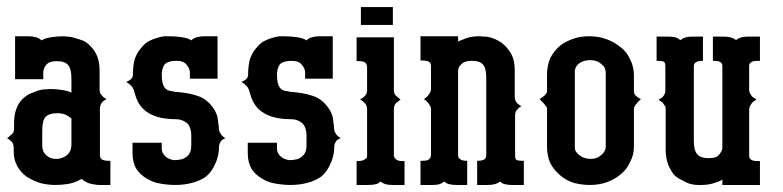

<svg xmlns="http://www.w3.org/2000/svg" viewBox="-20 -526 2226 546"><path d="M0 -132.8Q3.4 -134.8 9.8 -141.1Q15.1 -145 17.1 -147.9Q20 -153.3 20 -159.2V-174.8Q20 -198.2 25.9 -214.8Q31.7 -231.9 43 -243.2Q53.2 -253.9 65.9 -259.8Q89.4 -269 89.8 -269Q100.6 -272 108.9 -272Q117.2 -272 121.1 -272.9Q141.1 -272.9 157.2 -270Q174.8 -267.6 183.1 -262.2V-303.2Q183.1 -330.1 173.8 -340.8Q165 -352.1 141.1 -352.1Q119.1 -352.1 110.8 -340.8Q103 -331.1 103 -318.8V-300.8H22.9V-422.9H61Q72.8 -422.9 83 -419.9Q92.8 -417 98.1 -411.1Q106.4 -417 124 -419.9Q142.6 -422.9 162.1 -422.9Q162.6 -422.9 164.1 -422.6Q165.5 -422.4 168 -422.1Q170.4 -421.9 172.9 -421.9Q180.2 -421.9 192.9 -418Q205.1 -414.6 216.8 -410.2Q229.5 -404.3 238.8 -393.1Q249.5 -382.3 256.8 -365.2Q263.2 -347.7 263.2 -325.2V-271Q263.2 -263.7 266.1 -258.8Q268.6 -255.4 272.9 -251Q276.4 -247.6 283.2 -244.1Q279.8 -242.7 272.9 -237.8Q269.5 -234.4 267.1 -230Q264.2 -224.6 264.2 -217.8V-84Q264.2 -78.1 269 -73.2Q275.4 -68.8 288.1 -68.8H293.9V0H261.2Q254.9 0 240.2 -2.9Q225.1 -5.9 211.9 -17.1Q192.9 -6.3 173.8 -2.9Q154.3 0 138.2 0Q114.7 0 92.8 -5.9Q71.8 -13.2 55.2 -23.9Q39.1 -35.6 28.8 -54.2Q19 -71.8 19 -95.2V-106Q19 -113.3 16.1 -119.1Q14.2 -122.6 8.8 -127Q4.9 -130.9 0 -132.8ZM100.1 -112.8Q100.1 -98.1 106.9 -89.8Q112.3 -81.5 125 -76.2Q131.3 -74.2 139.2 -74.2H144Q154.3 -75.2 163.1 -80.1Q172.9 -85 178.2 -94.2Q183.1 -102.1 183.1 -116.2V-189Q174.3 -196.3 166 -200.2Q154.3 -204.1 143.1 -204.1Q119.1 -204.1 108.9 -192.9Q100.1 -182.6 100.1 -153.8Z M338.9 -293Q357.9 -300.3 357.9 -313Q357.9 -339.8 363.8 -359.9Q371.6 -379.9 381.8 -390.1Q392.1 -403.3 403.8 -409.2Q415.5 -415.5 428.7 -418.9Q440.9 -422.4 447.8 -422.9H460Q480.5 -422.9 499 -419.9Q516.6 -417 523.9 -411.1Q529.3 -417 539.1 -419.9Q549.3 -422.9 561 -422.9H598.6V-302.2H520V-319.8Q520 -331.1 510.7 -341.8Q502.4 -353 481.9 -353Q460.4 -353 450.7 -345.2Q441.9 -337.9 439.9 -316.9Q439.9 -298.3 442.9 -288.1Q445.8 -278.3 451.7 -272.9Q459 -267.6 467.8 -267.1Q475.6 -264.6 486.8 -264.2Q518.6 -261.2 540 -253.9Q560.1 -248.5 576.7 -231Q594.7 -211.4 598.6 -191.9Q602.5 -166.5 603 -154.8Q603.5 -151.9 607.9 -145Q611.3 -139.2 621.1 -132.8Q611.3 -129.4 607.9 -124Q603.5 -117.2 603 -111.8Q603 -81.5 591.8 -60.1Q583 -38.1 565.9 -23.9Q547.9 -11.2 525.9 -5.9Q503.9 0 478 0Q458.5 0 436 -3.9Q415.5 -6.8 396 -19Q377.9 -29.8 367.7 -45.9Q356.9 -64 356.9 -90.8V-120.1H439.9V-103Q439.9 -90.3 451.7 -80.1Q460 -73.2 473.6 -70.8Q485.4 -70.3 497.1 -73.2Q509.3 -77.1 517.1 -86.9Q523.9 -96.7 523.9 -110.8V-141.1Q523.9 -153.8 520 -163.1Q516.6 -172.9 508.8 -178.2Q502.4 -182.6 494.6 -185.1Q487.3 -187 480 -187Q416.5 -187 386.7 -216.8Q378.4 -225.1 372.1 -236.8Q366.2 -249 363.8 -258.8L361.8 -265.1Q361.3 -270.5 356 -278.8Q347.7 -288.1 338.9 -293Z M666.5 -293Q685.5 -300.3 685.5 -313Q685.5 -339.8 691.4 -359.9Q699.2 -379.9 709.5 -390.1Q719.7 -403.3 731.4 -409.2Q743.2 -415.5 756.3 -418.9Q768.6 -422.4 775.4 -422.9H787.6Q808.1 -422.9 826.7 -419.9Q844.2 -417 851.6 -411.1Q856.9 -417 866.7 -419.9Q877 -422.9 888.7 -422.9H926.3V-302.2H847.7V-319.8Q847.7 -331.1 838.4 -341.8Q830.1 -353 809.6 -353Q788.1 -353 778.3 -345.2Q769.5 -337.9 767.6 -316.9Q767.6 -298.3 770.5 -288.1Q773.4 -278.3 779.3 -272.9Q786.6 -267.6 795.4 -267.1Q803.2 -264.6 814.5 -264.2Q846.2 -261.2 867.7 -253.9Q887.7 -248.5 904.3 -231Q922.4 -211.4 926.3 -191.9Q930.2 -166.5 930.7 -154.8Q931.2 -151.9 935.5 -145Q939 -139.2 948.7 -132.8Q939 -129.4 935.5 -124Q931.2 -117.2 930.7 -111.8Q930.7 -81.5 919.4 -60.1Q910.6 -38.1 893.6 -23.9Q875.5 -11.2 853.5 -5.9Q831.5 0 805.7 0Q786.1 0 763.7 -3.9Q743.2 -6.8 723.6 -19Q705.6 -29.8 695.3 -45.9Q684.6 -64 684.6 -90.8V-120.1H767.6V-103Q767.6 -90.3 779.3 -80.1Q787.6 -73.2 801.3 -70.8Q813 -70.3 824.7 -73.2Q836.9 -77.1 844.7 -86.9Q851.6 -96.7 851.6 -110.8V-141.1Q851.6 -153.8 847.7 -163.1Q844.2 -172.9 836.4 -178.2Q830.1 -182.6 822.3 -185.1Q814.9 -187 807.6 -187Q744.1 -187 714.4 -216.8Q706.1 -225.1 699.7 -236.8Q693.8 -249 691.4 -258.8L689.5 -265.1Q689 -270.5 683.6 -278.8Q675.3 -288.1 666.5 -293Z M994.1 0H1027.3Q1040 0 1047.4 -2Q1054.2 -2.4 1062 -9.8Q1068.8 -4.4 1077.1 -2Q1084.5 0 1097.2 0H1130.4V-67.9H1124Q1111.3 -67.9 1106 -73.2Q1101.1 -76.7 1100.1 -83V-215.8Q1100.1 -222.7 1103 -228Q1105 -232.9 1110.4 -235.8Q1110.8 -236.3 1114 -239Q1117.2 -241.7 1119.1 -243.2Q1114.7 -245.6 1110.4 -250Q1105 -254.4 1103 -257.8Q1100.1 -261.7 1100.1 -269V-419.9H994.1V-352.1H1000Q1014.2 -352.1 1018.1 -348.1Q1022.9 -344.7 1023.9 -335.9V-269Q1023.9 -261.7 1021 -257.8Q1018.6 -253.4 1014.2 -250Q1010.7 -246.6 1003.9 -243.2Q1009.8 -240.2 1014.2 -235.8Q1018.6 -232.4 1021 -228Q1023.9 -222.7 1023.9 -215.8V-83Q1023.9 -76.2 1018.1 -73.2Q1011.2 -68.4 1000 -67.9H994.1V-47.9ZM1006.3 -455.1V-467.8V-505.9H1097.2V-455.1Z M1175.8 0V-47.9V-68.8H1181.6Q1195.8 -68.8 1199.7 -72.8Q1204.6 -76.2 1205.6 -84V-216.8Q1205.6 -220.7 1202.6 -226.1Q1199.7 -231 1196.8 -233.9Q1193.8 -238.8 1185.5 -244.1Q1194.3 -250 1196.8 -253.9Q1199.2 -255.9 1202.6 -262.2Q1205.1 -265.6 1205.6 -271V-337.9Q1205.6 -344.2 1202.6 -348.1Q1196.8 -354 1181.6 -354H1175.8V-422.9H1282.7V-408.2Q1295.9 -413.6 1307.6 -418Q1322.8 -422.9 1342.8 -422.9Q1343.8 -422.9 1346.2 -422.6Q1348.6 -422.4 1353.3 -422.1Q1357.9 -421.9 1362.8 -421.9Q1380.4 -419.4 1397 -410.2Q1413.6 -401.9 1428.7 -380.9Q1443.8 -360.4 1443.8 -326.2V-250Q1443.8 -243.7 1446.8 -237.8Q1449.2 -233.4 1453.6 -230Q1457 -226.6 1462.9 -224.1Q1457 -221.7 1453.6 -216.8Q1449.2 -213.4 1446.8 -209Q1444.8 -204.6 1444.8 -196.8V-84Q1444.8 -77.1 1446.8 -72.8Q1450.7 -68.8 1463.9 -68.8H1469.7V0H1435.5Q1424.3 0 1417 -2Q1409.2 -2.9 1401.9 -9.8Q1395 -4.4 1385.7 -2Q1378.4 0 1366.7 0H1336.9V-68.8H1338.9Q1351.6 -68.8 1357.9 -73.2Q1362.8 -76.7 1362.8 -84V-303.2Q1362.8 -331.5 1354 -341.8Q1345.2 -353 1321.8 -353Q1301.8 -353 1293 -344.2Q1283.2 -335.4 1282.7 -326.2V-84Q1282.7 -78.1 1288.6 -73.2Q1294.9 -68.8 1306.6 -68.8H1308.6V0H1279.8Q1266.6 0 1258.8 -2Q1251 -2.9 1243.7 -9.8Q1235.8 -3.9 1229 -2Q1221.7 0 1209 0Z M1514.6 -244.1Q1515.6 -244.6 1524.4 -251Q1529.8 -254.9 1531.7 -257.8Q1535.6 -261.7 1535.6 -268.1V-314Q1535.6 -337.9 1544.4 -359.9Q1554.7 -380.9 1573.7 -397Q1589.8 -408.7 1610.8 -416Q1630.9 -422.9 1655.8 -422.9Q1682.1 -422.9 1703.6 -415Q1725.6 -407.2 1744.6 -392.1Q1762.2 -378.9 1771.5 -357.9Q1782.2 -337.4 1782.7 -314V-265.1Q1782.7 -260.7 1785.6 -256.8Q1788.6 -252.9 1792.5 -250Q1794.9 -248 1802.7 -244.1Q1794.9 -237.3 1792.5 -233.9Q1788.1 -229.5 1785.6 -225.1Q1782.7 -221.7 1782.7 -216.8V-107.9Q1782.7 -85 1771.5 -64.9Q1762.2 -43.9 1744.6 -29.8Q1728 -16.1 1705.6 -7.8Q1683.6 0 1657.7 0Q1634.8 0 1611.8 -5.9Q1589.4 -13.2 1573.7 -26.9Q1554.7 -43 1544.4 -63Q1535.6 -84 1535.6 -107.9V-216.8Q1535.6 -221.2 1531.7 -225.1Q1529.8 -228.5 1524.4 -233.9ZM1614.7 -104Q1615.2 -94.2 1628.4 -84Q1641.1 -74.2 1660.6 -74.2Q1677.2 -74.2 1688.5 -84Q1702.6 -95.2 1702.6 -109.9V-318.8Q1702.6 -325.7 1699.7 -333Q1696.3 -339.4 1688.5 -345.2Q1677.2 -355 1658.7 -355Q1640.6 -355 1627.4 -346.2Q1614.7 -336.4 1614.7 -322.8Z M1847.2 -353V-400.9V-421.9H1880.4Q1893.1 -421.9 1900.4 -419.9Q1907.2 -418 1915 -412.1Q1921.9 -417.5 1930.2 -419.9Q1937.5 -421.9 1950.2 -421.9H1979V-353H1978Q1953.1 -353 1953.1 -337.9V-126Q1953.1 -97.2 1963.4 -86.9Q1972.2 -76.2 1995.1 -76.2Q2015.1 -76.2 2022.9 -84Q2031.2 -92.3 2034.2 -103V-337.9Q2034.2 -345.7 2029.3 -349.1Q2023.9 -353 2010.3 -353H2007.3V-421.9H2036.1Q2049.8 -421.9 2057.1 -419.9Q2065.9 -417.5 2073.2 -412.1Q2080.1 -417.5 2088.4 -419.9Q2095.7 -421.9 2106.9 -421.9H2141.1V-353H2134.3Q2121.6 -353 2116.2 -349.1Q2110.4 -346.2 2110.4 -337.9V-270Q2110.4 -264.6 2113.3 -259.8Q2117.2 -252.9 2118.2 -252Q2120.6 -249.5 2131.3 -243.2Q2123.5 -238.3 2118.2 -232.9Q2115.2 -227.5 2113.3 -225.1Q2111.3 -221.7 2110.4 -215.8V-83Q2110.4 -78.1 2113.3 -74.2Q2118.7 -67.9 2134.3 -67.9H2141.1V0H2034.2V-15.1Q2025.4 -9.8 2009.3 -4.9Q1994.1 0 1974.1 0H1963.4Q1954.6 0 1943.4 -2.9Q1932.1 -5.9 1920.4 -13.2Q1906.2 -19.5 1897 -28.8Q1889.2 -37.6 1880.4 -57.1Q1873.5 -76.2 1873 -97.2V-216.8Q1873 -223.1 1869.1 -227.1Q1866.7 -231.4 1863.3 -234.9Q1858.9 -237.3 1853 -243.2Q1857.9 -245.1 1863.3 -249Q1866.7 -252.4 1869.1 -256.8Q1872.1 -261.7 1872.1 -269V-337.9Q1872.1 -345.7 1869.1 -349.1Q1866.2 -353 1852.1 -353Z"/></svg>

Font: Wyoming
Style: Regular
Weight: 400
Designer: Old Hat Creative
Version: Version 2.00 2016